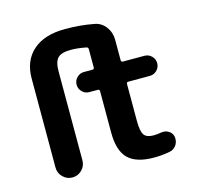

<svg xmlns="http://www.w3.org/2000/svg" viewBox="-108 -879 1013 982"><g transform="rotate(-15 398.0 -387.5)"><path d="M231.4 -563.5V-91.8Q231.4 -62.5 210.4 -41.5Q189.5 -20.5 160.2 -20.5Q130.9 -20.5 109.9 -41.5Q88.9 -62.5 88.9 -91.8V-563.5Q88.9 -657.2 148.9 -710.4Q209 -763.7 319.3 -763.7Q400.4 -763.7 470.7 -750Q506.8 -744.1 529.8 -713.9Q552.7 -683.6 552.7 -644.5V-536.1Q552.7 -526.4 562.5 -526.4H675.8Q698.2 -526.4 713.9 -510.7Q729.5 -495.1 729.5 -473.1Q729.5 -451.2 713.9 -435.5Q698.2 -419.9 675.8 -419.9H562.5Q552.7 -419.9 552.7 -410.2V-214.8Q552.7 -159.2 566.4 -140.1Q580.1 -121.1 616.2 -121.1Q635.7 -121.1 656.2 -125Q662.1 -126 668 -126Q682.6 -126 696.3 -118.2Q714.8 -107.4 718.8 -85.9Q720.7 -75.2 718.3 -63.5Q715.8 -51.8 710 -43Q704.1 -34.2 694.8 -27.3Q685.5 -20.5 673.8 -18.6Q632.8 -10.7 588.9 -10.7Q496.1 -10.7 453.1 -52.7Q410.2 -94.7 410.2 -191.4V-410.2Q410.2 -419.9 400.4 -419.9H355.5Q334 -419.9 318.4 -435.5Q302.7 -451.2 302.7 -473.1Q302.7 -495.1 318.4 -510.7Q334 -526.4 355.5 -526.4H400.4Q410.2 -526.4 410.2 -536.1V-632.8Q410.2 -642.6 400.4 -644.5Q354.5 -653.3 320.3 -653.3Q270.5 -653.3 251 -633.8Q231.4 -614.3 231.4 -563.5Z"/></g></svg>

Font: Gen Jyuu GothicX Bold
Style: Bold
Weight: 700
Designer: Ryoko NISHIZUKA (kana &amp; ideographs); Paul D. Hunt (Latin, Greek &amp; Cyrillic); Wenlong ZHANG (bopomofo); Sandoll C
Version: Version 1.058.20140828